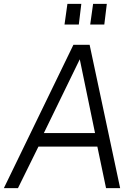

<svg xmlns="http://www.w3.org/2000/svg" viewBox="-30 -974 699 994"><path d="M63 0 169 -215H474L519 0H592L434 -742H350L-10 0ZM319 -954 304 -847H378L391 -954ZM452 -954 437 -847H510L523 -954ZM383 -667 462 -285H197Z"/></svg>

Font: Cheyenne Sans Light
Style: Italic
Weight: 300
Italic angle: -8.13011°
Designer: The Public Sans project authors (U.S. Web Design System), Libre Franklin designed by Pablo Impallari and Rodrigo Fuenzal
Foundry: The Cheyenne Sans Project Authors
Version: Version 2.007